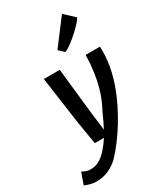

<svg xmlns="http://www.w3.org/2000/svg" viewBox="-349 -991 1147 1341"><g transform="rotate(-30 225.0 -320.0)"><path d="M11 247.5Q-9.5 247.5 -34.5 240.8Q-59.5 234 -78 226L-45 133Q-33 140.5 -15.2 146.8Q2.5 153 22.5 153Q62.5 153 94.8 133.8Q127 114.5 155.5 81.8Q184 49 211 9H137L106.5 -174L52.5 -557H181L220.5 -191.5L239 -41Q254.5 -70.5 267.5 -97.8Q280.5 -125 291 -150.5Q319 -201.5 338 -253.2Q357 -305 368.8 -362.5Q380.5 -420 386.5 -486Q387.5 -501 388.2 -521.2Q389 -541.5 389.5 -557H504.5Q506 -546.5 505.8 -527Q505.5 -507.5 505 -488.5Q501 -406.5 475 -316.2Q449 -226 400 -129Q375.5 -78.5 341.8 -23.8Q308 31 270 81.8Q232 132.5 194.5 171.5Q163.5 203 118 225.2Q72.5 247.5 11 247.5ZM278 -645 235.5 -684 390 -888 469.5 -813.5Q462.5 -800.5 445.8 -781.2Q429 -762 406.2 -740.5Q383.5 -719 359.5 -699.2Q335.5 -679.5 314 -664.8Q292.5 -650 278 -645Z"/></g></svg>

Font: Merriweather Sans Medium
Style: Italic
Weight: 500
Italic angle: -7.5°
Designer: Eben Sorkin
Foundry: Eben Sorkin
Version: Version 2.001